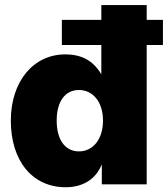

<svg xmlns="http://www.w3.org/2000/svg" viewBox="-20 -748 681 779"><path d="M246.6 11.7C314.9 11.7 367.7 -19.5 392.6 -80.1H393.1V0H575.2V-565.4H641.1V-667.5H575.2V-727.5H391.1V-667.5H231V-565.4H391.1V-447.3H390.6C357.9 -502 311.5 -527.3 244.6 -527.3C114.7 -527.3 23.9 -416.5 23.9 -258.8C23.9 -95.2 111.3 11.7 246.6 11.7ZM300.3 -133.8C243.2 -133.8 210 -182.1 210 -258.8C210 -335 243.2 -382.8 300.3 -382.8C357.4 -382.8 397.9 -334 397.9 -258.8C397.9 -183.1 357.4 -133.8 300.3 -133.8Z"/></svg>

Font: Raveo Display Display ExtraBold
Style: Regular
Weight: 800
Designer: Jakub Foglar, Rasmus Andersson (Inter)
Foundry: Jakubfoglar.com
Version: Version 1.100;Glyphs 3.2.3 (3260)